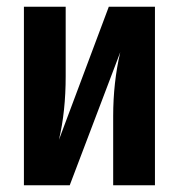

<svg xmlns="http://www.w3.org/2000/svg" viewBox="-20 -550 531 570"><path d="M440 0H316V-205Q316 -305 337 -395L187 0H51V-530H175V-324Q175 -219 155 -135L303 -530H440Z"/></svg>

Font: Fira Sans Compressed SemiBold
Style: Regular
Weight: 600
Width: 1
Designer: bBox Type GmbH & Carrois Corporate GbR & Edenspiekermann AG
Foundry: bBox Type GmbH & Carrois Corporate GbR & Edenspiekermann AG
Version: Version 4.301